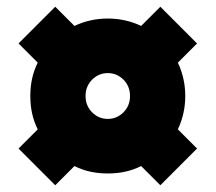

<svg xmlns="http://www.w3.org/2000/svg" viewBox="-20 -645 640 570"><path d="M144 -95 35 -204 92 -261Q81 -283 75.5 -307.5Q70 -332 70 -360Q70 -388 75.5 -412.5Q81 -437 92 -459L35 -516L144 -625L201 -568Q224 -579 249 -584.5Q274 -590 300 -590Q326 -590 351 -584.5Q376 -579 399 -568L456 -625L565 -516L508 -459Q519 -436 524.5 -411Q530 -386 530 -360Q530 -334 524.5 -309Q519 -284 508 -261L565 -204L456 -95L399 -152Q377 -141 352.5 -135.5Q328 -130 300 -130Q272 -130 247.5 -135.5Q223 -141 201 -152ZM300 -292Q327 -292 346.5 -311.5Q366 -331 366 -360Q366 -389 346.5 -408.5Q327 -428 300 -428Q273 -428 253.5 -408.5Q234 -389 234 -360Q234 -331 253.5 -311.5Q273 -292 300 -292Z"/></svg>

Font: Golos Text Black
Style: Regular
Weight: 900
Designer: A.Korolkova, Vitaly Kuzmin
Foundry: ParaType Ltd
Version: Version 2.004